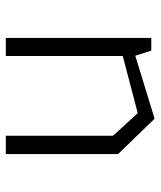

<svg xmlns="http://www.w3.org/2000/svg" viewBox="34 -574 552 660"><g transform="rotate(-90 310.0 -244.0)"><path d="M173.5 -500H110.5V-114L232 11.5L448.5 -55L466 0H509.5V-500H447.5V-98L251 -46.5L173.5 -131.5Z"/></g></svg>

Font: Monaspace Krypton ExtraLight
Style: Regular
Weight: 200
Designer: Riley Cran & the Lettermatic Team
Foundry: Lettermatic
Version: Version 1.101 (Monaspace Krypton)